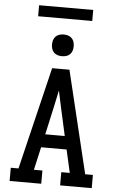

<svg xmlns="http://www.w3.org/2000/svg" viewBox="-70 -1171 739 1216"><g transform="rotate(5 300.0 -562.5)"><path d="M39 0V-84H88L245 -735H355L512 -84H561V0H360V-84H414L381 -230H219L186 -84H240V0ZM362 -314 323 -490Q317 -517 311.5 -544Q306 -571 300 -598Q294 -571 288.5 -544Q283 -517 277 -490L238 -314ZM300 -816Q286 -816 272.5 -820Q259 -824 249 -834Q239 -844 235 -857.5Q231 -871 231 -885Q231 -899 235 -912.5Q239 -926 249 -936Q259 -946 272.5 -950Q286 -954 300 -954Q314 -954 327.5 -950Q341 -946 351 -936Q361 -926 365 -912.5Q369 -899 369 -885Q369 -871 365 -857.5Q361 -844 351 -834Q341 -824 327.5 -820Q314 -816 300 -816ZM128 -1055V-1125H472V-1055Z"/></g></svg>

Font: Iosevka Etoile Medium
Style: Regular
Weight: 500
Designer: Belleve Invis
Foundry: Belleve Invis
Version: Version 22.1.2; ttfautohint (v1.8.4)